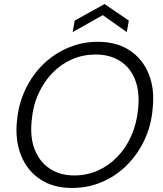

<svg xmlns="http://www.w3.org/2000/svg" viewBox="-20 -919 808 951"><path d="M336 12Q245 12 180.5 -30Q116 -72 85 -147.5Q54 -223 64 -321Q72 -405 106 -476.5Q140 -548 194 -600.5Q248 -653 317.5 -682.5Q387 -712 464 -712Q557 -712 621.5 -670Q686 -628 716.5 -553Q747 -478 736 -380Q729 -296 695 -224.5Q661 -153 607 -99.5Q553 -46 484 -17Q415 12 336 12ZM348 -50Q409 -50 463 -73.5Q517 -97 560 -141Q603 -185 630 -245.5Q657 -306 664 -379Q673 -464 649 -524.5Q625 -585 574.5 -617Q524 -649 453 -649Q392 -649 337.5 -625.5Q283 -602 240.5 -558.5Q198 -515 170.5 -455Q143 -395 137 -322Q128 -238 152.5 -177Q177 -116 227.5 -83Q278 -50 348 -50ZM340 -760 350 -817 498 -899 618 -817 608 -760 489 -844Z"/></svg>

Font: DM Sans 12pt Light
Style: Italic
Weight: 300
Italic angle: -10°
Version: Version 4.004;gftools[0.9.30]